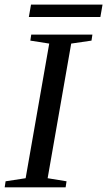

<svg xmlns="http://www.w3.org/2000/svg" viewBox="-24 -803 459 823"><path d="M180.2 -39.1 261.2 -25.9 257.3 0H-3.9L0 -25.9L85.9 -39.1L187 -616.2L106 -628.9L109.9 -654.8H372.1L368.2 -628.9L281.2 -616.2ZM99.6 -730 108.9 -783.2H415.5L406.2 -730Z"/></svg>

Font: Tinos
Style: Italic
Weight: 400
Italic angle: -16.333°
Designer: Steve Matteson
Foundry: Monotype Imaging Inc.
Version: Version 1.32